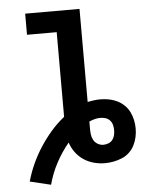

<svg xmlns="http://www.w3.org/2000/svg" viewBox="-56 -781 713 915"><g transform="rotate(-5 300.0 -323.5)"><path d="M151 88 51 64Q63 21 81.5 -19.5Q100 -60 124 -97Q148 -134 177 -167.5Q206 -201 241 -229V-634H99V-735H359V-290Q374 -293 389.5 -295Q405 -297 420 -297Q441 -297 461.5 -293Q482 -289 500.5 -280Q519 -271 534 -256.5Q549 -242 558 -224Q567 -206 571.5 -185.5Q576 -165 576 -144Q576 -123 571.5 -102.5Q567 -82 557.5 -63.5Q548 -45 532.5 -30.5Q517 -16 497.5 -8Q478 0 457.5 4Q437 8 416 8Q389 8 363 1Q337 -6 314.5 -21Q292 -36 276 -58Q260 -80 252 -105Q217 -63 191 -14Q165 35 151 88ZM416 -80Q428 -80 440 -84.5Q452 -89 459.5 -98.5Q467 -108 470 -120Q473 -132 473 -145Q473 -157 470 -169.5Q467 -182 458.5 -191.5Q450 -201 438 -205Q426 -209 413 -209Q399 -209 385.5 -205.5Q372 -202 359 -196Q359 -188 359 -180Q359 -172 359 -164Q359 -150 360.5 -135.5Q362 -121 369 -108Q376 -95 389 -87.5Q402 -80 416 -80Z"/></g></svg>

Font: Iosevka Custom Extended
Style: Bold
Weight: 700
Width: 7
Monospace: yes
Designer: Belleve Invis
Foundry: Belleve Invis
Version: Version 11.2.4; ttfautohint (v1.8.4)